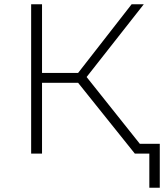

<svg xmlns="http://www.w3.org/2000/svg" viewBox="-20 -720 783 900"><path d="M346 -378 597 -700H654L386 -359L672 0H612L346 -332H177V0H126V-700H177V-378ZM680 160V0H612V-46H729V160Z"/></svg>

Font: Montserrat Z Light
Style: Regular
Weight: 300
Designer: Julieta Ulanovsky
Foundry: Julieta Ulanovsky
Version: Version 8.000